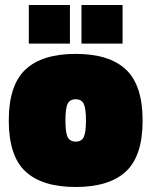

<svg xmlns="http://www.w3.org/2000/svg" viewBox="-20 -733 604 766"><path d="M81.5 -455.5Q148 -518 282 -518Q416 -518 482.5 -455.5Q549 -393 549 -252Q549 -111 482.5 -49Q416 13 282 13Q148 13 81.5 -49Q15 -111 15 -252Q15 -393 81.5 -455.5ZM250 -186Q259 -168 282 -168Q305 -168 314 -186Q323 -204 323 -252.5Q323 -301 314 -319Q305 -337 282 -337Q259 -337 250 -319Q241 -301 241 -252.5Q241 -204 250 -186ZM305 -559V-713H469V-559ZM95 -559V-713H259V-559Z"/></svg>

Font: Titillium Web
Style: Black
Weight: 900
Version: Version 1.001;PS 35.000;hotconv 1.0.70;makeotf.lib2.5.55311